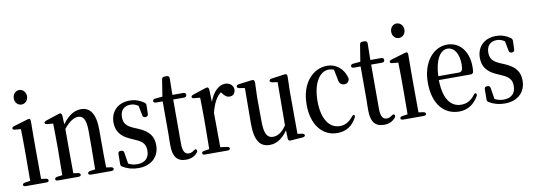

<svg xmlns="http://www.w3.org/2000/svg" viewBox="-58 -1110 4086 1473"><g transform="rotate(-10 1985.0 -373.5)"><path d="M28 -26C28 -18 35 -13 48 -13H208C221 -13 228 -18 228 -26C228 -34 222 -40 210 -42L173 -47L172 -231V-376L173 -495C173 -506 171 -511 168 -514C164 -518 157 -517 147 -514L40 -482C28 -478 23 -473 23 -466C23 -459 30 -455 42 -454L87 -450C88 -404 89 -355 89 -290V-231L88 -47L47 -41C35 -39 28 -34 28 -26ZM74 -691C74 -659 96 -635 125 -635C154 -635 177 -659 177 -691C177 -723 154 -748 125 -748C96 -748 74 -723 74 -691Z M279 -26C279 -18 286 -13 299 -13H458C471 -13 478 -18 478 -26C478 -34 472 -40 460 -42L424 -47C423 -100 423 -179 423 -231V-392C468 -449 507 -467 534 -467C574 -467 596 -437 596 -344V-231C596 -177 595 -100 594 -47L555 -42C543 -40 536 -34 536 -26C536 -18 543 -13 556 -13H715C728 -13 735 -18 735 -26C735 -34 729 -40 717 -42L680 -47C678 -99 678 -177 678 -231V-342C678 -468 636 -521 566 -521C517 -521 469 -494 421 -429L418 -494C418 -504 415 -510 411 -514C407 -518 401 -518 390 -514L290 -481C279 -477 274 -472 274 -465C274 -458 281 -454 293 -453L338 -449C339 -402 340 -356 340 -291V-231C340 -180 339 -100 338 -47L298 -42C286 -40 279 -34 279 -26Z M924 1C1030 1 1088 -64 1088 -149C1088 -216 1057 -260 979 -294L939 -311C886 -334 866 -359 866 -405C866 -456 894 -489 946 -489C968 -489 986 -483 1007 -469L1022 -393C1024 -381 1031 -375 1043 -375H1045C1057 -375 1066 -383 1066 -395L1068 -462C1068 -472 1064 -480 1055 -486C1021 -509 989 -521 946 -521C848 -521 795 -457 795 -376C795 -305 833 -263 898 -234L938 -216C996 -192 1014 -166 1014 -119C1014 -64 982 -30 920 -30C893 -30 872 -36 851 -47L837 -135C835 -148 827 -153 815 -153H811C798 -153 791 -146 791 -133L790 -55C790 -44 794 -36 804 -31C840 -10 878 1 924 1Z M1295 1C1334 1 1364 -13 1385 -39C1391 -47 1391 -54 1387 -61C1383 -68 1375 -66 1364 -58C1350 -48 1339 -43 1324 -43C1294 -43 1277 -67 1277 -126V-471H1362C1375 -471 1382 -478 1382 -489C1382 -500 1375 -507 1362 -507H1277L1279 -636C1279 -649 1272 -656 1259 -656H1242C1230 -656 1222 -651 1220 -638L1199 -507L1142 -502C1130 -501 1123 -495 1123 -486C1123 -477 1130 -471 1143 -471H1195V-214C1195 -196 1195 -182 1194 -168V-127C1194 -40 1226 1 1295 1Z M1424 -26C1424 -18 1431 -13 1444 -13H1620C1633 -13 1640 -18 1640 -26C1640 -34 1633 -39 1621 -41L1569 -48C1568 -102 1568 -180 1568 -231L1567 -316C1587 -392 1613 -438 1647 -462L1652 -456C1668 -433 1684 -418 1708 -418C1736 -418 1750 -435 1753 -462C1753 -471 1753 -477 1749 -485C1740 -508 1716 -521 1688 -521C1639 -521 1592 -474 1566 -401L1563 -494C1563 -505 1560 -510 1556 -514C1552 -518 1546 -518 1535 -514L1435 -481C1424 -477 1419 -472 1419 -465C1419 -458 1426 -454 1438 -453L1483 -449C1484 -402 1485 -356 1485 -291V-231C1485 -180 1484 -101 1483 -48L1442 -42C1430 -40 1424 -34 1424 -26Z M1948 1C2005 1 2052 -35 2088 -88L2090 -24C2090 -10 2098 -4 2111 -5L2205 -12C2217 -13 2224 -18 2224 -26C2224 -34 2217 -39 2205 -41L2170 -46L2169 -376L2172 -488C2172 -497 2171 -503 2168 -508C2165 -512 2159 -514 2148 -512L2048 -498C2036 -496 2030 -491 2030 -484C2030 -477 2036 -471 2048 -469L2089 -463L2087 -127C2056 -80 2020 -56 1983 -56C1940 -56 1915 -87 1915 -188L1914 -376L1918 -488C1918 -499 1916 -504 1913 -508C1910 -512 1902 -513 1892 -512L1793 -499C1781 -497 1774 -493 1774 -485C1774 -477 1780 -471 1792 -469L1834 -462L1832 -190C1831 -49 1873 1 1948 1Z M2473 1C2544 1 2591 -32 2623 -90C2629 -100 2629 -106 2624 -113C2620 -118 2612 -114 2603 -102C2573 -65 2540 -48 2502 -48C2421 -48 2365 -125 2365 -265C2365 -406 2420 -490 2492 -490C2505 -490 2517 -487 2531 -482L2546 -410C2549 -373 2566 -358 2592 -358C2609 -358 2620 -366 2627 -381C2631 -389 2631 -396 2628 -406C2609 -474 2554 -521 2485 -521C2374 -521 2278 -424 2278 -253C2278 -94 2360 1 2473 1Z M2837 1C2876 1 2906 -13 2927 -39C2933 -47 2933 -54 2929 -61C2925 -68 2917 -66 2906 -58C2892 -48 2881 -43 2866 -43C2836 -43 2819 -67 2819 -126V-471H2904C2917 -471 2924 -478 2924 -489C2924 -500 2917 -507 2904 -507H2819L2821 -636C2821 -649 2814 -656 2801 -656H2784C2772 -656 2764 -651 2762 -638L2741 -507L2684 -502C2672 -501 2665 -495 2665 -486C2665 -477 2672 -471 2685 -471H2737V-214C2737 -196 2737 -182 2736 -168V-127C2736 -40 2768 1 2837 1Z M2968 -26C2968 -18 2975 -13 2988 -13H3148C3161 -13 3168 -18 3168 -26C3168 -34 3162 -40 3150 -42L3113 -47L3112 -231V-376L3113 -495C3113 -506 3111 -511 3108 -514C3104 -518 3097 -517 3087 -514L2980 -482C2968 -478 2963 -473 2963 -466C2963 -459 2970 -455 2982 -454L3027 -450C3028 -404 3029 -355 3029 -290V-231L3028 -47L2987 -41C2975 -39 2968 -34 2968 -26ZM3014 -691C3014 -659 3036 -635 3065 -635C3094 -635 3117 -659 3117 -691C3117 -723 3094 -748 3065 -748C3036 -748 3014 -723 3014 -691Z M3424 1C3490 1 3540 -34 3573 -90C3579 -100 3578 -108 3573 -114C3568 -120 3561 -115 3552 -103C3524 -66 3491 -48 3447 -48C3369 -48 3312 -112 3310 -264H3558C3570 -264 3578 -270 3580 -282C3581 -294 3582 -306 3582 -322C3582 -433 3522 -521 3418 -521C3313 -521 3223 -420 3223 -259C3223 -88 3307 1 3424 1ZM3311 -294C3315 -421 3361 -490 3415 -490C3469 -490 3503 -435 3503 -353C3503 -310 3495 -294 3470 -294Z M3778 1C3884 1 3942 -64 3942 -149C3942 -216 3911 -260 3833 -294L3793 -311C3740 -334 3720 -359 3720 -405C3720 -456 3748 -489 3800 -489C3822 -489 3840 -483 3861 -469L3876 -393C3878 -381 3885 -375 3897 -375H3899C3911 -375 3920 -383 3920 -395L3922 -462C3922 -472 3918 -480 3909 -486C3875 -509 3843 -521 3800 -521C3702 -521 3649 -457 3649 -376C3649 -305 3687 -263 3752 -234L3792 -216C3850 -192 3868 -166 3868 -119C3868 -64 3836 -30 3774 -30C3747 -30 3726 -36 3705 -47L3691 -135C3689 -148 3681 -153 3669 -153H3665C3652 -153 3645 -146 3645 -133L3644 -55C3644 -44 3648 -36 3658 -31C3694 -10 3732 1 3778 1Z"/></g></svg>

Font: 寒蝉锦书宋 CompactLight
Style: Bold
Weight: 400
Width: 4
Designer: 寒蝉锦书宋{Warren} 思源宋体{Ryoko NISHIZUKA 西塚涼子 (kana & ideographs); Frank Grießhammer (Latin, Greek & Cyrillic); Wenlong ZHANG 
Foundry: Adobe & ChillType
Version: Version 2.000;Glyphs 3.1.1 (3135)